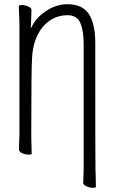

<svg xmlns="http://www.w3.org/2000/svg" viewBox="-20 -726 540 909"><path d="M434 159Q434 163 419 163Q404 163 389 156Q374 149 374 140Q375 132 375 112.5Q375 93 376 73V-519Q376 -580 361 -616Q345 -654 300 -654Q229 -654 181 -597Q137 -541 132 -455Q128 -410 128 -79Q128 -56 130 2Q130 6 115 6Q100 6 85 -1Q70 -8 70 -17Q70 -44 72 -88V-621Q69 -684 69 -697Q69 -702 84 -702Q99 -702 114 -695Q129 -688 129 -679L126 -591L136 -610Q159 -650 204.5 -678Q250 -706 300 -706Q380 -706 409 -645Q431 -599 431 -523Q431 58 432 79Q434 124 434 159Z"/></svg>

Font: Moon Stars Kai HW Light
Style: Regular
Weight: 300
Designer: GuiWonder
Version: Version 1.101